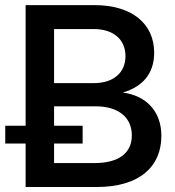

<svg xmlns="http://www.w3.org/2000/svg" viewBox="-20 -748 699 768"><path d="M82.5 0H367.2C538.1 0 625.5 -81.5 625.5 -204.6C625.5 -308.1 558.6 -366.2 473.1 -377.4V-378.4C549.8 -401.4 596.7 -453.1 596.7 -537.1C596.7 -652.8 508.3 -727.5 357.9 -727.5H82.5V-245.1H1V-173.8H82.5ZM357.9 -95.7H196.3V-173.8H310.5V-245.1H196.3V-322.8H361.8C454.6 -322.8 507.3 -277.8 507.3 -206.5C507.3 -134.8 453.6 -95.7 357.9 -95.7ZM355 -415.5H196.3V-631.8H355C434.1 -631.8 481.9 -589.8 481.9 -523.4C481.9 -457.5 434.1 -415.5 355 -415.5Z"/></svg>

Font: Raveo Display Display Medium
Style: Regular
Weight: 500
Designer: Jakub Foglar, Rasmus Andersson (Inter)
Foundry: Jakubfoglar.com
Version: Version 1.100;Glyphs 3.2.3 (3260)